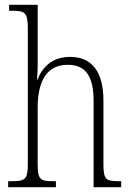

<svg xmlns="http://www.w3.org/2000/svg" viewBox="-20 -780 549 800"><path d="M14 0H213V-25H206C147 -25 137 -30 137 -98V-331C137 -451 181 -510 262 -510C341 -510 370 -457 370 -359V0H485V-25H476C420 -25 411 -32 411 -98V-360C411 -485 360 -543 272 -543C195 -543 155 -497 136 -448H134C135 -462 137 -482 137 -500V-760H18V-735H34C83 -735 96 -728 96 -661V-99C96 -31 85 -25 26 -25H14Z"/></svg>

Font: Noto Serif Thai Condensed ExtraLight
Style: Regular
Weight: 200
Width: 3
Designer: Monotype Design Team
Foundry: Monotype Imaging Inc.
Version: Version 2.002